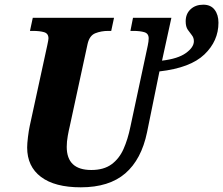

<svg xmlns="http://www.w3.org/2000/svg" viewBox="-20 -790 953 820"><path d="M325 10Q214 10 155 -34.5Q96 -79 96 -160Q96 -177 99.5 -205.5Q103 -234 107 -252L182 -597Q187 -620 187 -626Q187 -647 168.5 -652.5Q150 -658 120 -658H108L120 -714H467L455 -658H442Q412 -658 387 -648Q362 -638 354 -602L278 -251Q274 -235 269.5 -210Q265 -185 265 -163Q265 -64 370 -64Q423 -64 456 -88Q489 -112 507.5 -153.5Q526 -195 537 -249L611 -595Q615 -614 615 -626Q615 -647 596.5 -652.5Q578 -658 549 -658H537L548 -714H712L672 -531Q740 -539 774 -563.5Q808 -588 808 -614Q808 -629 799.5 -639.5Q791 -650 782 -663Q773 -676 773 -699Q773 -731 794 -750.5Q815 -770 848 -770Q880 -770 896.5 -748.5Q913 -727 913 -693Q913 -615 853 -557.5Q793 -500 661 -485L608 -225Q584 -109 515 -49.5Q446 10 325 10Z"/></svg>

Font: Noto Serif SemiCondensed ExtraBold
Style: Italic
Weight: 800
Width: 4
Italic angle: -12°
Designer: Monotype Design Team
Foundry: Monotype Imaging Inc.
Version: Version 2.014; ttfautohint (v1.8.4.7-5d5b)